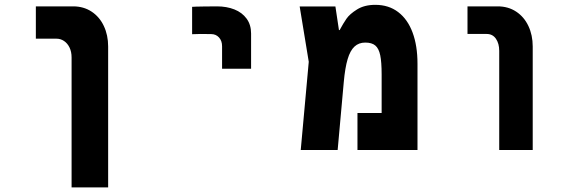

<svg xmlns="http://www.w3.org/2000/svg" viewBox="-20 -636 2440 814"><path d="M219.5 -472H132V-609H290Q334.5 -609 368.2 -586.8Q402 -564.5 420.2 -525.8Q438.5 -487 438.5 -439V158.5H283.5V-392.5Q283.5 -416.5 274.8 -434.5Q266 -452.5 251.5 -462.2Q237 -472 219.5 -472Z M899.5 -609Q882 -609 843.2 -608.5Q804.5 -608 794.5 -607V-491Q816.5 -492 830.5 -492L875 -491.5Q895.5 -491.5 908.5 -477.2Q921.5 -463 921.5 -440V-344.5H1044.5V-494Q1044.5 -531 1025.5 -557Q1006.5 -583 973.8 -596Q941 -609 899.5 -609Z M1750 -366V0H1495.5V-157H1598V-320.5Q1598 -373 1592 -401.8Q1586 -430.5 1571.2 -443Q1556.5 -455.5 1528.5 -455.5Q1501 -455.5 1482.8 -438.5Q1464.5 -421.5 1453.8 -385.2Q1443 -349 1437.5 -288.5L1411.5 0H1255L1289 -374L1250.5 -608.5H1402L1417 -508.5H1420Q1435 -536.5 1448.8 -556.5Q1462.5 -576.5 1493.8 -596Q1525 -615.5 1571 -615.5Q1628 -615.5 1668.2 -584.8Q1708.5 -554 1729.2 -498Q1750 -442 1750 -366Z M2043.5 -492H1962V-609H2090Q2134.5 -609 2168.2 -586.8Q2202 -564.5 2220.2 -525.8Q2238.5 -487 2238.5 -439V0H2096.5V-420.5Q2096.5 -451.5 2082.5 -471.8Q2068.5 -492 2043.5 -492Z"/></svg>

Font: JuliaMono Black
Style: Regular
Weight: 900
Monospace: yes
Designer: cormullion
Foundry: corm
Version: Version 0.054; ttfautohint (v1.8.4)